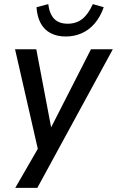

<svg xmlns="http://www.w3.org/2000/svg" viewBox="-20 -731 567 931"><path d="M54 180 173 -26 170 20 53 -492H156L232 -92H217L421 -492H527L161 180ZM299 -554Q257 -554 226 -570Q195 -586 177.5 -618Q160 -650 157 -696L214 -711Q220 -663 243 -639.5Q266 -616 308 -616Q350 -616 379 -639Q408 -662 430 -711L483 -696Q466 -648 438.5 -616.5Q411 -585 375.5 -569.5Q340 -554 299 -554Z"/></svg>

Font: Nunito Sans 10pt SemiCondensed SemiBold
Style: Italic
Weight: 600
Width: 4
Italic angle: -9°
Designer: Vernon Adams
Foundry: Vernon Adams
Version: Version 3.101;gftools[0.9.27]